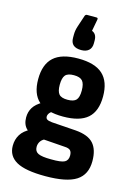

<svg xmlns="http://www.w3.org/2000/svg" viewBox="-140 -834 780 1103"><g transform="rotate(15 250.0 -282.5)"><path d="M243 196Q124 196 71 166Q18 136 18 75Q18 38 36 8.5Q54 -21 95 -41L196 -12Q173 -3 162.5 12Q152 27 152 46Q152 73 174 83.5Q196 94 250 94Q311 95 331 84Q351 73 351 45Q351 24 341.5 14.5Q332 5 308 4L143 -8Q101 -11 75.5 -35Q50 -59 50 -102Q50 -135 66 -161Q82 -187 119 -208L199 -177Q180 -170 171.5 -159Q163 -148 163 -137Q163 -126 171.5 -120.5Q180 -115 201 -113L345 -103Q419 -97 451 -61.5Q483 -26 483 43Q483 123 426.5 159.5Q370 196 243 196ZM253 -161Q153 -161 106.5 -203Q60 -245 60 -332Q60 -420 107 -463Q154 -506 253 -506Q352 -506 399 -463Q446 -420 446 -332Q446 -244 399 -202.5Q352 -161 253 -161ZM253 -261Q290 -261 304.5 -277Q319 -293 319 -333Q319 -373 304.5 -390Q290 -407 253 -407Q216 -407 202 -390Q188 -373 188 -333Q188 -294 202 -277.5Q216 -261 253 -261ZM255 -557Q192 -557 192 -613V-632Q192 -644 194 -656.5Q196 -669 201 -684L224 -753Q228 -761 236 -761H292Q302 -761 300 -750L287 -680Q301 -675 308.5 -662.5Q316 -650 316 -630V-613Q316 -586 300 -571.5Q284 -557 255 -557Z"/></g></svg>

Font: Sofia Sans Semi Condensed ExtraBold
Style: Regular
Weight: 800
Designer: Botio Nikoltchev, Ani Petrova
Foundry: lettersoup
Version: Version 4.100